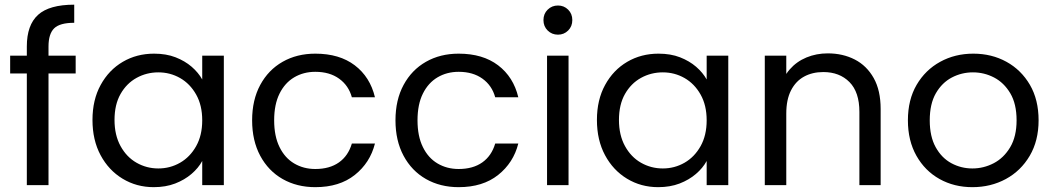

<svg xmlns="http://www.w3.org/2000/svg" viewBox="-20 -784 4461 813"><path d="M93.6 0V-587.1Q93.6 -678.1 141.2 -721.2Q188.8 -764.2 294.3 -764.2V-687.5Q233.3 -687.5 209.3 -664Q185.4 -640.4 185.4 -587.1V0ZM23 -472.9V-548.3H300.4V-472.9Z M371.6 -276Q371.6 -361.3 406.3 -424.4Q440.9 -487.6 499.9 -522.2Q558.9 -556.8 632.4 -556.8Q683.8 -556.8 723.4 -541.4Q763.1 -525.9 791.6 -501.3Q820.1 -476.6 836.3 -447.5V-548.3H927.8V0H836.3V-102.3Q820.1 -72.4 790.8 -47.4Q761.6 -22.4 721.6 -6.9Q681.5 8.5 630.9 8.5Q558.1 8.5 499.1 -27.3Q440.1 -63 405.9 -126.9Q371.6 -190.8 371.6 -276ZM836.3 -274.5Q836.3 -338.2 810.5 -383.8Q784.7 -429.5 742.5 -453.6Q700.3 -477.6 650.5 -477.6Q600.7 -477.6 558.2 -454.2Q515.8 -430.7 490.4 -386Q464.9 -341.2 464.9 -276Q464.9 -211.9 490.4 -165.5Q515.8 -119.1 558.2 -94.9Q600.7 -70.7 650.5 -70.7Q700.3 -70.7 742.5 -94.9Q784.7 -119.1 810.5 -165Q836.3 -210.9 836.3 -274.5Z M1047.6 -274.5Q1047.6 -360.8 1081.9 -424.3Q1116.1 -487.8 1176.6 -522.3Q1237.2 -556.8 1315.2 -556.8Q1417.2 -556.8 1482.2 -507.5Q1547.2 -458.1 1567.7 -372.1H1469.9Q1456.2 -421.9 1415.9 -450.9Q1375.7 -479.9 1315.2 -479.9Q1265.3 -479.9 1225.8 -456.6Q1186.2 -433.2 1163.6 -387.5Q1140.9 -341.9 1140.9 -274.5Q1140.9 -207.4 1163.6 -161.3Q1186.2 -115.1 1225.8 -91.8Q1265.3 -68.4 1315.2 -68.4Q1375.7 -68.4 1415.2 -96.3Q1454.6 -124.1 1469.9 -176.2H1567.7Q1547.2 -94.7 1482.2 -43.1Q1417.2 8.5 1315.2 8.5Q1237.2 8.5 1176.6 -26Q1116.1 -60.5 1081.9 -124.4Q1047.6 -188.3 1047.6 -274.5Z M1654.6 -274.5Q1654.6 -360.8 1688.9 -424.3Q1723.1 -487.8 1783.6 -522.3Q1844.2 -556.8 1922.2 -556.8Q2024.2 -556.8 2089.2 -507.5Q2154.2 -458.1 2174.7 -372.1H2076.9Q2063.2 -421.9 2022.9 -450.9Q1982.7 -479.9 1922.2 -479.9Q1872.3 -479.9 1832.8 -456.6Q1793.2 -433.2 1770.6 -387.5Q1747.9 -341.9 1747.9 -274.5Q1747.9 -207.4 1770.6 -161.3Q1793.2 -115.1 1832.8 -91.8Q1872.3 -68.4 1922.2 -68.4Q1982.7 -68.4 2022.2 -96.3Q2061.6 -124.1 2076.9 -176.2H2174.7Q2154.2 -94.7 2089.2 -43.1Q2024.2 8.5 1922.2 8.5Q1844.2 8.5 1783.6 -26Q1723.1 -60.5 1688.9 -124.4Q1654.6 -188.3 1654.6 -274.5Z M2296.4 0V-548.3H2387.4V0ZM2342.7 -637.2Q2316.8 -637.2 2299 -654.8Q2281.2 -672.4 2281.2 -699Q2281.2 -725.6 2299 -743.1Q2316.8 -760.7 2342.7 -760.7Q2368.1 -760.7 2385.8 -743.1Q2403.4 -725.6 2403.4 -699Q2403.4 -672.4 2385.8 -654.8Q2368.1 -637.2 2342.7 -637.2Z M2507.6 -276Q2507.6 -361.3 2542.3 -424.4Q2576.9 -487.6 2635.9 -522.2Q2694.9 -556.8 2768.4 -556.8Q2819.8 -556.8 2859.4 -541.4Q2899.1 -525.9 2927.6 -501.3Q2956.1 -476.6 2972.3 -447.5V-548.3H3063.8V0H2972.3V-102.3Q2956.1 -72.4 2926.8 -47.4Q2897.6 -22.4 2857.6 -6.9Q2817.5 8.5 2766.9 8.5Q2694.1 8.5 2635.1 -27.3Q2576.1 -63 2541.9 -126.9Q2507.6 -190.8 2507.6 -276ZM2972.3 -274.5Q2972.3 -338.2 2946.5 -383.8Q2920.7 -429.5 2878.5 -453.6Q2836.3 -477.6 2786.5 -477.6Q2736.7 -477.6 2694.2 -454.2Q2651.8 -430.7 2626.4 -386Q2600.9 -341.2 2600.9 -276Q2600.9 -211.9 2626.4 -165.5Q2651.8 -119.1 2694.2 -94.9Q2736.7 -70.7 2786.5 -70.7Q2836.3 -70.7 2878.5 -94.9Q2920.7 -119.1 2946.5 -165Q2972.3 -210.9 2972.3 -274.5Z M3218.4 0V-548.3H3309.4V0ZM3619 0V-310.2Q3619 -394 3577 -436.4Q3534.9 -478.9 3466.3 -478.9Q3419.7 -478.9 3384.5 -459.5Q3349.3 -440.2 3329.4 -401.2Q3309.4 -362.2 3309.4 -302.9L3284.8 -409.5Q3294.6 -456.6 3323.9 -490Q3353.1 -523.4 3394.9 -540.7Q3436.8 -558 3485.2 -558Q3548.7 -558 3599.4 -532Q3650 -506 3679.5 -453.6Q3709 -401.3 3709 -322.6V0Z M4097.4 8.5Q4020.2 8.5 3958.4 -26Q3896.6 -60.5 3860.5 -124.4Q3824.4 -188.3 3824.4 -274.5Q3824.4 -361.5 3861.3 -424.7Q3898.2 -487.8 3961.1 -522.3Q4024 -556.8 4101.2 -556.8Q4179.2 -556.8 4241.8 -522.3Q4304.3 -487.8 4341.1 -424.7Q4377.8 -361.5 4377.8 -274.5Q4377.8 -188.3 4340.3 -124.4Q4302.8 -60.5 4239.1 -26Q4175.5 8.5 4097.4 8.5ZM4097.4 -70.7Q4145.1 -70.7 4187.8 -92.9Q4230.4 -115.1 4257.5 -160.5Q4284.6 -205.9 4284.6 -274.5Q4284.6 -344.1 4257.9 -389.1Q4231.2 -434 4189.3 -455.8Q4147.4 -477.6 4099.7 -477.6Q4052.1 -477.6 4010.4 -455.8Q3968.8 -434 3942.8 -389.1Q3916.9 -344.1 3916.9 -274.5Q3916.9 -205.9 3942.1 -160.5Q3967.3 -115.1 4008.5 -92.9Q4049.8 -70.7 4097.4 -70.7Z"/></svg>

Font: Poppins Variable
Style: Regular
Weight: 100
Designer: Jonny Pinhorn
Foundry: Indian Type Foundry
Version: Version 6.000